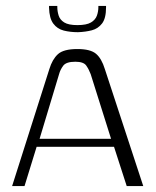

<svg xmlns="http://www.w3.org/2000/svg" viewBox="-20 -630 528 650"><path d="M21 0 147 -396Q157 -429 176 -446.5Q195 -464 242 -464Q286 -464 305 -448Q324 -432 335 -396L465 0H409L366 -133H104L63 0ZM114 -160H356L287 -379Q281 -395 272 -408Q263 -421 235 -421Q204 -421 194 -407.5Q184 -394 180 -379ZM244 -521Q218 -521 196 -526.5Q174 -532 160.5 -550Q147 -568 146 -604V-610H174V-606Q174 -592 178.5 -577.5Q183 -563 197.5 -554Q212 -545 242 -545Q273 -545 288 -554Q303 -563 308 -577Q313 -591 313 -606V-610H339V-605Q339 -568 325.5 -550.5Q312 -533 291 -527.5Q270 -522 244 -521Z"/></svg>

Font: Genos Thin Light
Style: Regular
Weight: 300
Version: Version 1.010